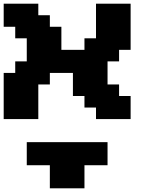

<svg xmlns="http://www.w3.org/2000/svg" viewBox="-20 -770 852 1040"><path d="M250 250H437.5V125H562.5V0H125V125H250ZM500 -125H687.5V-250H625V-312.5H562.5V-437.5H625V-500H687.5V-750H500V-562.5H437.5V-500H312.5V-625H250V-687.5H187.5V-750H0V-625H62.5V-562.5H125V-437.5H62.5V-375H0V-125H187.5V-312.5H250V-375H375V-250H437.5V-187.5H500Z"/></svg>

Font: Faithful 32x
Style: Semibold
Weight: 400
Foundry: Faithful Resource Pack
Version: Version 1.0; January 27, 2023